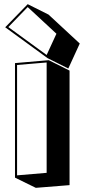

<svg xmlns="http://www.w3.org/2000/svg" viewBox="-20 -856 407 922"><path d="M5 -725 113 -836 213 -786 363 -647 308 -527 208 -577ZM113 -822 20 -726 204 -592 251 -694ZM52 -3V-553L214 -567L314 -517V33L152 46ZM62 -544V-14L204 -26V-556Z"/></svg>

Font: Rampart One
Style: Regular
Weight: 400
Designer: Fontworks Inc.
Foundry: Fontworks Inc.
Version: Version 1.100